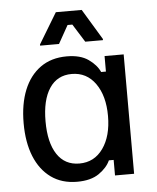

<svg xmlns="http://www.w3.org/2000/svg" viewBox="-52 -744 653 801"><g transform="rotate(-5 275.0 -344.0)"><path d="M239.2 12.5Q175 12.5 130 -20Q85 -52.5 61.2 -111.2Q37.5 -170 37.5 -250Q37.5 -330 61.2 -388.8Q85 -447.5 130.4 -480Q175.8 -512.5 240.8 -512.5Q297.5 -512.5 331.2 -488.8Q365 -465 378.3 -435H398.3V-500H478.3V0H398.3V-65H378.3Q365 -35 330.8 -11.2Q296.7 12.5 239.2 12.5ZM255 -62.5Q317.5 -62.5 354.2 -114.2Q390.8 -165.8 390.8 -250Q390.8 -334.2 354.2 -385.8Q317.5 -437.5 255 -437.5Q194.2 -437.5 161.7 -388.3Q129.2 -339.2 129.2 -250Q129.2 -160.8 161.7 -111.7Q194.2 -62.5 255 -62.5ZM213.3 -566.7H134.2V-571.7L211.7 -700H320L397.5 -571.7V-566.7H323.3L275.8 -642.5H255.8Z"/></g></svg>

Font: Familjen Grotesk Variable
Style: Regular
Weight: 400
Designer: Anders Wikstroem, Jonas Baeckman, Matilda Gysing, Kristian Moeller
Foundry: Familjen STHLM AB
Version: Version 2.000